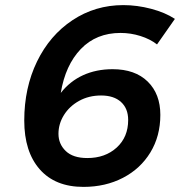

<svg xmlns="http://www.w3.org/2000/svg" viewBox="-20 -726 713 752"><path d="M75 -254Q75 -382 125 -485Q175 -588 264 -647Q353 -706 463 -706Q517 -706 572 -691.5Q627 -677 665 -652L595 -552Q568 -573 530 -585Q492 -597 452 -597Q357 -597 296.5 -534Q236 -471 218 -362Q254 -408 305.5 -431.5Q357 -455 421 -455Q509 -455 558.5 -406.5Q608 -358 608 -276Q608 -193 569 -129Q530 -65 461.5 -29.5Q393 6 307 6Q196 6 135.5 -63Q75 -132 75 -254ZM482 -256Q482 -301 454 -326.5Q426 -352 376 -352Q328 -352 290 -331Q252 -310 230.5 -275.5Q209 -241 209 -202Q209 -162 237.5 -134.5Q266 -107 322 -107Q392 -107 437 -148Q482 -189 482 -256Z"/></svg>

Font: TypoPRO Montserrat Alternates
Style: Italic
Weight: 500
Italic angle: -11.3°
Designer: Julieta Ulanovsky
Foundry: Julieta Ulanovsky
Version: Version 6.001